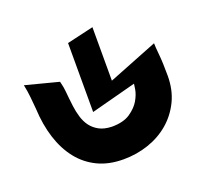

<svg xmlns="http://www.w3.org/2000/svg" viewBox="-97 -638 779 741"><g transform="rotate(-20 292.5 -267.5)"><path d="M352.5 -308.6 554.7 -388.7Q554.7 -375 558.1 -340.3Q561.5 -305.7 561.5 -252.9Q561.5 -195.3 539.6 -149.9Q517.6 -104.5 480.5 -72.8Q443.4 -41 394.5 -24.4Q345.7 -7.8 292 -7.8Q231.4 -7.8 186 -29.8Q140.6 -51.8 109.4 -91.3Q78.1 -130.9 60.5 -186Q43 -241.2 40 -307.6Q38.1 -330.1 35.6 -355Q33.2 -379.9 27.3 -408.2L163.1 -373Q169.9 -346.7 170.9 -330.6Q171.9 -314.5 173.8 -300.8L177.7 -267.6Q180.7 -244.1 187.5 -221.7Q194.3 -199.2 207 -182.1Q219.7 -165 240.2 -153.8Q260.7 -142.6 292 -141.6Q339.8 -141.6 367.7 -160.6Q395.5 -179.7 408.7 -202.6Q421.9 -225.6 425.3 -245.6Q428.7 -265.6 428.7 -268.6L243.2 -219.7V-502.9L352.5 -528.3Z"/></g></svg>

Font: Shorif Bongobondhu ANSI V2
Style: Regular
Weight: 400
Designer: Shorif Uddin Shishir, Shorif art & Design, e-mail : shorifart@gmail.com, facebook : Shorif2001
Foundry: Lipighor Font Foundry
Version: Designed By Shorif Uddin Shishir | Build By Niladri Shekhar 